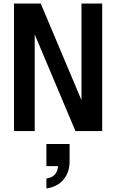

<svg xmlns="http://www.w3.org/2000/svg" viewBox="-20 -740 656 1084"><path d="M59 0V-720H210L471 -101L440 -96V-720H557V0H406L145 -619L176 -624V0ZM242 324V268Q275 263 291.5 243.5Q308 224 308 189L352 198H242V73H373V170Q373 233 338.5 274Q304 315 242 324Z"/></svg>

Font: Instrument Sans SemiCondensed SemiBold
Style: Regular
Weight: 600
Width: 4
Designer: Rodrigo Fuenzalida
Foundry: fragTYPE
Version: Version 1.000;gftools[0.9.28]